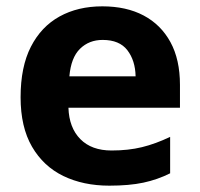

<svg xmlns="http://www.w3.org/2000/svg" viewBox="-20 -576 631 606"><path d="M303 -556Q379 -556 433.5 -527Q488 -498 518 -443Q548 -388 548 -308V-236H196Q198 -173 233.5 -137Q269 -101 332 -101Q385 -101 428 -111.5Q471 -122 517 -144V-29Q477 -9 432.5 0.5Q388 10 325 10Q243 10 180 -20.5Q117 -51 81 -113Q45 -175 45 -269Q45 -365 77.5 -428.5Q110 -492 168 -524Q226 -556 303 -556ZM304 -450Q261 -450 232.5 -422Q204 -394 199 -335H408Q407 -385 382 -417.5Q357 -450 304 -450Z"/></svg>

Font: Noto Sans Tangsa
Style: Regular
Weight: 400
Designer: David Williams
Foundry: Google LLC
Version: Version 1.504